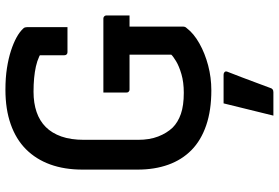

<svg xmlns="http://www.w3.org/2000/svg" viewBox="-176 -584 1003 690"><g transform="rotate(-90 325.0 -238.5)"><path d="M338 -368H604Q607 -368 609.5 -366.5Q612 -365 613.5 -362.5Q615 -360 615 -357V-274H349Q346 -274 344 -275Q342 -276 340.5 -277.5Q339 -279 338.5 -281Q338 -283 338 -285Q338 -307 338 -327Q338 -347 338 -368ZM348 -720Q391 -720 426 -714.5Q461 -709 488.5 -700Q516 -691 536 -680Q556 -669 568 -656Q571 -653 572 -649.5Q573 -646 573 -642Q573 -621 573 -596Q573 -571 573 -546Q573 -521 573 -497Q550 -497 528 -497Q506 -497 483 -497Q478 -497 475 -500Q472 -503 472 -508Q472 -526 472 -544.5Q472 -563 472 -583Q472 -603 472 -626L498 -580Q470 -602 431.5 -610.5Q393 -619 341 -619Q300 -619 268 -608Q236 -597 214 -575Q192 -553 180 -519Q168 -485 168 -438V-243Q168 -202 180 -171Q192 -140 212 -119Q231 -100 261 -89.5Q291 -79 337 -79Q375 -79 404 -87.5Q433 -96 451 -107Q469 -118 474 -124Q474 -160 474 -189.5Q474 -219 474 -248.5Q474 -278 474 -311H579L575 -291Q575 -236 575 -188.5Q575 -141 575 -85Q575 -79 574 -75.5Q573 -72 569 -68Q550 -43 514.5 -23Q479 -3 435.5 8.5Q392 20 346 20Q274 20 220 1.5Q166 -17 131 -51.5Q96 -86 78.5 -135Q61 -184 61 -245V-443Q61 -508 79.5 -559Q98 -610 134 -646Q170 -682 224 -701Q278 -720 348 -720ZM299 64Q318 64 334.5 64Q351 64 368 64Q385 64 402 64Q408 64 411.5 67.5Q415 71 413 77Q402 106 392.5 130Q383 154 374.5 178Q366 202 354 233Q353 237 349.5 240Q346 243 339 243Q323 243 301.5 243Q280 243 255 243Q263 210 270.5 180Q278 150 285 121Q292 92 299 64Z"/></g></svg>

Font: Recursive Medium
Style: Regular
Weight: 500
Version: Version 1.085